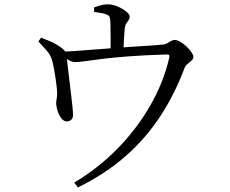

<svg xmlns="http://www.w3.org/2000/svg" viewBox="-20 -794 1040 867"><path d="M153.4 -606.8 165.4 -624Q187.3 -615.2 207.7 -606.9Q228.1 -598.5 244.6 -587Q266.6 -572.8 273.5 -562.5Q280.5 -552.3 281.7 -534.2Q281.9 -527.6 285 -501.2Q288 -474.8 292.3 -439.7Q296.6 -404.6 300.7 -370.1Q304.9 -335.5 307.4 -310.2Q309.8 -284.8 309.8 -278.5Q310.6 -262.2 302.8 -254.4Q295.1 -246.6 283.3 -245.8Q269.5 -245 258.4 -258.3Q247.3 -271.5 241 -290.3Q234.6 -309.1 233.8 -323.2Q232.8 -332 235.3 -344.4Q237.8 -356.8 238 -370.2Q238.2 -382.6 235.9 -401.9Q233.7 -421.2 230.6 -443Q227.4 -464.8 223.7 -483.8Q220 -502.8 217.2 -514.4Q210.1 -543.4 191.8 -564.5Q173.4 -585.6 153.4 -606.8ZM254 -543.8 253.4 -560.8Q284.8 -561.2 328.4 -564.3Q372 -567.5 418.8 -571.3Q465.6 -575.2 506 -577.8Q541.2 -580.8 581.1 -583.2Q621.1 -585.6 657.6 -588.1Q694.2 -590.6 718.2 -592.8Q727.6 -594 736 -599.2Q744.4 -604.3 752.6 -609Q760.7 -613.7 768.7 -613.7Q779.8 -613.7 794.3 -605.2Q808.7 -596.7 822.1 -584.1Q835.4 -571.5 844.3 -558.5Q853.2 -545.5 853.2 -537.1Q853.2 -528.4 845 -520.7Q836.9 -513.1 827.2 -505.4Q817.4 -497.7 813.8 -488.3Q769.3 -369.1 703.8 -269.1Q638.3 -169.1 547 -88.8Q455.8 -8.6 332 52.3L315.2 30.6Q422.4 -33.1 509.9 -122.2Q597.4 -211.3 657.9 -316.5Q718.4 -421.6 743.8 -531.5Q746 -542.4 743.8 -545.3Q741.5 -548.2 731.1 -548Q631.6 -545 560.1 -539.5Q488.7 -534 440.2 -527.8Q391.8 -521.6 363.1 -517.6Q334.3 -513.6 321.2 -513.6Q306.3 -513.6 292.4 -521.5Q278.6 -529.4 254 -543.8ZM405.4 -740 404.4 -760.4Q421.8 -766.6 436.2 -770.5Q450.6 -774.4 466.8 -774.4Q488.2 -774.4 511.1 -764.7Q534 -755.1 549.8 -742.1Q565.7 -729.1 565.7 -719.3Q565.7 -709.8 560.3 -702.6Q554.9 -695.4 549.7 -687.1Q544.5 -678.8 543.1 -663.6Q541.7 -648.6 540.3 -627.1Q539 -605.6 538.3 -584.9Q537.6 -564.2 537.6 -549.8L479.6 -549.2Q479.6 -555.2 479.6 -573.4Q479.6 -591.7 479.6 -615.3Q479.6 -639 479.1 -661Q478.6 -683 478.4 -695.5Q477.4 -711.7 474.8 -717.9Q472.2 -724.2 460.2 -729Q450.5 -733.1 435.5 -735.5Q420.4 -738 405.4 -740Z"/></svg>

Font: Noto Serif JP
Style: Regular
Weight: 200
Designer: Ryoko NISHIZUKA 西塚涼子 (kana & ideographs); Frank Grießhammer (Latin, Greek & Cyrillic); Wenlong ZHANG 张文龙 (bopomofo); San
Foundry: Adobe
Version: Version 2.001;hotconv 1.1.0;makeotfexe 2.6.0